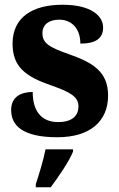

<svg xmlns="http://www.w3.org/2000/svg" viewBox="-20 -569 501 810"><path d="M222 10C362 10 436 -59 436 -166C436 -266 372 -305 272 -340C185 -370 159 -388 159 -429C159 -466 187 -486 230 -486C281 -486 319 -450 319 -385C385 -385 415 -408 415 -453C415 -501 366 -549 244 -549C117 -549 33 -496 33 -385C33 -287 87 -246 198 -208C277 -180 311 -161 311 -120C311 -83 287 -54 225 -54C160 -54 118 -94 118 -181C69 -181 27 -161 27 -105C27 -39 76 10 222 10ZM131 208V221H194C226 178 271 113 288 71V61H172C164 104 144 169 131 208Z"/></svg>

Font: Noto Serif Georgian SemiCondensed ExtraBold
Style: Regular
Weight: 800
Width: 4
Designer: Monotype Design Team, Akaki Razmadze
Foundry: Google LLC
Version: Version 2.003